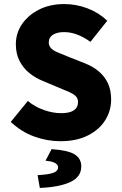

<svg xmlns="http://www.w3.org/2000/svg" viewBox="-20 -683 600 945"><path d="M277 12Q212 12 148.5 -11Q85 -34 33 -83L117 -186Q152 -157 196 -141.5Q240 -126 281 -126Q323 -126 343.5 -140Q364 -154 364 -180Q364 -199 352.5 -210Q341 -221 321 -230Q301 -239 273 -250L190 -285Q155 -299 125 -323Q95 -347 76.5 -382.5Q58 -418 58 -465Q58 -520 88.5 -564.5Q119 -609 172.5 -636Q226 -663 296 -663Q355 -663 410.5 -642Q466 -621 508 -581L425 -477Q392 -501 359.5 -513Q327 -525 296 -525Q261 -525 240.5 -512Q220 -499 220 -474Q220 -457 232 -445Q244 -433 266.5 -424Q289 -415 318 -403L399 -371Q439 -355 467.5 -330.5Q496 -306 511.5 -272.5Q527 -239 527 -193Q527 -138 498 -91.5Q469 -45 413 -16.5Q357 12 277 12ZM176 242 165 179Q222 176 244 167Q266 158 266 141Q266 128 251.5 119.5Q237 111 204 108L234 51Q317 57 348.5 77.5Q380 98 380 136Q380 188 326 213Q272 238 176 242Z"/></svg>

Font: Source Sans 3 ExtraLight ExtraBold
Style: Regular
Weight: 800
Version: Version 3.052;hotconv 1.1.0;makeotfexe 2.6.0